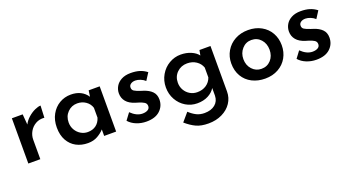

<svg xmlns="http://www.w3.org/2000/svg" viewBox="-47 -959 3083 1687"><g transform="rotate(-20 1494.5 -115.5)"><path d="M352 -442 347 -330Q301 -334 265 -313.5Q229 -293 209 -257.5Q189 -222 189 -182V0H77V-423H178L186 -325Q203 -359 234 -386Q265 -413 297.5 -427.5Q330 -442 352 -442Z M898 -423V0H786V-61Q763 -34 724 -11.5Q685 11 633 11Q572 11 524 -14.5Q476 -40 448 -90Q420 -140 420 -211Q420 -280 449 -332.5Q478 -385 526.5 -413.5Q575 -442 633 -442Q736 -442 787 -366L795 -423ZM786 -171V-263Q774 -302 739.5 -326Q705 -350 660 -350Q607 -350 570 -312.5Q533 -275 533 -217Q533 -179 551 -148Q569 -117 599 -99Q629 -81 664 -81Q710 -81 741.5 -104.5Q773 -128 786 -171Z M1016 -58 1063 -121Q1116 -69 1171 -69Q1201 -69 1220.5 -80.5Q1240 -92 1240 -115Q1240 -139 1220 -151Q1200 -163 1175.5 -170.5Q1151 -178 1144 -180Q1089 -197 1062 -229.5Q1035 -262 1035 -306Q1035 -341 1052.5 -371.5Q1070 -402 1105.5 -421Q1141 -440 1192 -440Q1240 -440 1275.5 -429Q1311 -418 1342 -394L1299 -327Q1281 -344 1255.5 -354Q1230 -364 1209 -364Q1183 -364 1166 -352Q1149 -340 1149 -321Q1148 -298 1166 -286.5Q1184 -275 1224 -262Q1241 -257 1246 -255Q1296 -239 1324 -210.5Q1352 -182 1352 -136Q1352 -74 1307.5 -32.5Q1263 9 1180 9Q1131 9 1087.5 -8.5Q1044 -26 1016 -58Z M1934 -423V2Q1934 61 1902.5 108.5Q1871 156 1814.5 183.5Q1758 211 1687 211Q1618 211 1572 189.5Q1526 168 1479 127L1545 50Q1577 80 1610 96.5Q1643 113 1685 113Q1747 113 1784 82.5Q1821 52 1822 0V-71Q1800 -34 1756.5 -11.5Q1713 11 1655 11Q1597 11 1548 -18.5Q1499 -48 1470 -99.5Q1441 -151 1441 -214Q1441 -278 1471.5 -330.5Q1502 -383 1552.5 -412.5Q1603 -442 1660 -442Q1713 -442 1756.5 -423.5Q1800 -405 1822 -375L1831 -423ZM1822 -170V-262Q1808 -302 1772 -326Q1736 -350 1688 -350Q1631 -350 1592.5 -312.5Q1554 -275 1554 -217Q1554 -179 1572 -148Q1590 -117 1620.5 -99Q1651 -81 1688 -81Q1737 -81 1772.5 -105Q1808 -129 1822 -170Z M2291 -442Q2360 -442 2413.5 -412.5Q2467 -383 2496 -331.5Q2525 -280 2525 -216Q2525 -152 2496 -100.5Q2467 -49 2413.5 -19Q2360 11 2290 11Q2222 11 2168 -16.5Q2114 -44 2083.5 -95.5Q2053 -147 2053 -216Q2053 -279 2083.5 -331Q2114 -383 2168 -412.5Q2222 -442 2291 -442ZM2288 -81Q2342 -81 2376.5 -119Q2411 -157 2411 -215Q2411 -273 2376.5 -311.5Q2342 -350 2288 -350Q2236 -350 2201 -310.5Q2166 -271 2166 -215Q2166 -158 2201 -119.5Q2236 -81 2288 -81Z M2606 -58 2653 -121Q2706 -69 2761 -69Q2791 -69 2810.5 -80.5Q2830 -92 2830 -115Q2830 -139 2810 -151Q2790 -163 2765.5 -170.5Q2741 -178 2734 -180Q2679 -197 2652 -229.5Q2625 -262 2625 -306Q2625 -341 2642.5 -371.5Q2660 -402 2695.5 -421Q2731 -440 2782 -440Q2830 -440 2865.5 -429Q2901 -418 2932 -394L2889 -327Q2871 -344 2845.5 -354Q2820 -364 2799 -364Q2773 -364 2756 -352Q2739 -340 2739 -321Q2738 -298 2756 -286.5Q2774 -275 2814 -262Q2831 -257 2836 -255Q2886 -239 2914 -210.5Q2942 -182 2942 -136Q2942 -74 2897.5 -32.5Q2853 9 2770 9Q2721 9 2677.5 -8.5Q2634 -26 2606 -58Z"/></g></svg>

Font: Josefin Sans SemiBold
Style: Regular
Weight: 600
Designer: Santiago Orozco
Foundry: Typemade
Version: Version 2.000